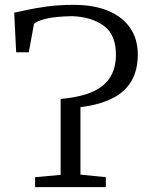

<svg xmlns="http://www.w3.org/2000/svg" viewBox="-20 -770 614 790"><path d="M124.5 0V-41L229.5 -50.5V-363Q314 -370.5 363.8 -393.8Q413.5 -417 435.2 -455.2Q457 -493.5 457 -545.5Q457 -627 407.2 -663.8Q357.5 -700.5 276 -703.5Q205 -702 168.8 -692.8Q132.5 -683.5 120 -672.5L98.5 -555H46.5L38.5 -718Q57 -721.5 90.8 -729Q124.5 -736.5 173.2 -743.2Q222 -750 284 -750Q367 -750 425.8 -725.2Q484.5 -700.5 515.8 -654.8Q547 -609 547 -545.5Q547 -482.5 521.2 -437.5Q495.5 -392.5 443.2 -365.8Q391 -339 311 -329V-51.5L415.5 -41V0Z"/></svg>

Font: Merriweather 28pt Light
Style: Regular
Weight: 300
Version: Version 2.100